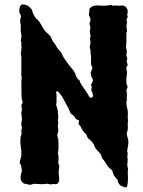

<svg xmlns="http://www.w3.org/2000/svg" viewBox="-20 -806 626 839"><path d="M111.8 2 90.8 -2.9Q85.9 -2.9 85 -3.9Q63 -15.1 73.2 -50.8Q76.7 -54.2 75.2 -64Q73.2 -73.2 73.2 -76.7Q73.2 -80.1 70.3 -85.4Q67.4 -90.8 66.4 -94.7Q65.9 -98.6 67.4 -104Q68.8 -109.4 70.3 -115.2Q71.8 -121.1 73.2 -124V-147L70.8 -164.1Q65.9 -202.6 73.2 -216.8Q74.2 -219.7 73.7 -227.5Q73.2 -235.4 73.2 -238.8Q76.2 -241.7 76.2 -246.6Q72.3 -259.3 73.2 -271L76.2 -282.2L73.2 -312L76.2 -328.1L73.2 -345.2L79.1 -358.9L74.2 -377.9Q73.2 -407.7 73.2 -448.2L75.2 -466.8L73.2 -475.1V-560.1L70.8 -568.8L74.2 -599.1Q73.2 -602.1 73.2 -609.4V-621.1L70.8 -629.9Q71.8 -630.9 73.2 -640.6Q74.7 -650.4 72.3 -659.7Q69.8 -668.9 70.3 -681.2Q70.8 -693.4 70.8 -698.2Q67.9 -704.1 67.9 -716.8L71.8 -736.3L65.9 -749Q63 -756.8 64.9 -769Q67.4 -781.2 74.2 -786.1H82Q97.7 -786.1 109.4 -774.9Q121.1 -763.7 121.1 -758.8Q121.1 -753.9 127.9 -740.2Q134.8 -726.6 143.1 -720.2Q151.4 -713.4 153.8 -708Q156.2 -703.1 158.2 -700.7Q160.2 -698.2 167.5 -684.6Q174.8 -670.9 185.5 -662.1Q195.8 -653.3 200.2 -647.9Q207.5 -633.8 209 -629.4Q210.9 -625 216.8 -618.2Q222.2 -611.3 226.6 -602.5Q231 -594.2 239.7 -585.4Q248.5 -576.7 251.5 -567.4Q254.9 -558.6 272 -534.7Q289.1 -510.7 299.8 -500Q309.1 -485.8 312.5 -474.1Q315.9 -462.9 327.1 -455.1Q329.1 -451.2 330.1 -446.8Q331.1 -442.4 347.7 -418.5Q364.7 -394.5 368.2 -386.7Q371.6 -378.9 378.4 -378.9Q384.8 -378.9 386.2 -387.2L383.8 -401.9Q378.9 -406.7 378.9 -415L380.9 -426.8L377.9 -436Q378.9 -439 382.8 -445.3Q386.7 -451.7 386.2 -457L377.9 -475.6V-479L376 -486.8L383.8 -509.8Q383.8 -512.2 377.9 -523.9V-561L376 -569.8V-578.1Q376 -585 375 -586.9L372.1 -601.1Q372.1 -605.5 376 -619.1L373 -636.2L376 -651.9L373 -660.2V-673.8L375 -684.1L371.1 -703.1Q371.1 -706.1 373.5 -710.9Q376 -715.8 375.5 -721.7Q375 -727.5 372.1 -732.9Q369.1 -737.8 368.7 -739.7Q368.2 -741.7 371.1 -767.1Q380.9 -783.2 407.2 -782.2Q434.1 -781.2 437 -780.8L466.8 -784.2L474.1 -780.8L487.8 -782.2Q492.2 -782.2 496.1 -781.2Q500 -780.3 509.8 -781.7Q519.5 -782.7 523.9 -779.8Q539.1 -772 538.1 -750L535.2 -742.2Q538.1 -736.3 538.1 -731.9Q532.2 -720.2 532.2 -717.8Q535.2 -714.8 535.2 -710L532.2 -689L535.2 -673.8Q535.2 -668 532.2 -662.1V-617.2Q532.2 -611.8 531.2 -606.9Q530.3 -602.1 531.2 -594.7Q533.2 -587.4 534.2 -583L532.2 -562Q536.1 -554.2 536.1 -548.8L533.2 -538.1Q538.1 -523.4 538.1 -522.9L532.2 -511.2Q532.2 -500.5 535.2 -490.2L532.2 -460Q532.2 -441.9 533.2 -439L538.1 -424.8L532.2 -413.1L535.2 -388.2L533.2 -378.9L535.2 -372.1Q532.2 -366.2 532.2 -358.4Q532.2 -350.6 534.7 -337.9Q537.1 -324.7 538.1 -321.8Q539.1 -318.4 538.6 -306.6Q538.1 -294.9 538.1 -292L540 -277.8L538.1 -269Q538.1 -266.1 538.6 -251.5Q539.1 -236.8 535.6 -230Q531.7 -221.7 537.6 -205.1Q543.5 -188 539.1 -166.5Q534.7 -145 536.1 -141.6Q538.1 -138.2 538.1 -137.2L536.1 -120.1L538.1 -109.9L536.1 -83L540 -65.9L538.1 -56.2L539.1 -30.8Q539.1 8.8 532.2 12.2Q529.3 14.2 515.1 8.8Q501 3.4 496.1 -9.8L495.1 -17.1Q493.2 -21 485.4 -29.3Q477.5 -37.6 477.1 -41.5L472.2 -54.2Q471.2 -55.2 471.2 -57.6V-61Q470.2 -62 460.4 -69.8Q450.7 -77.6 442.9 -91.3Q435.1 -105 430.7 -109.4Q423.8 -116.2 423.8 -123Q423.8 -129.9 411.1 -142.6Q393.6 -160.6 392.1 -168.5Q390.6 -176.3 382.8 -185.1Q375 -193.8 370.6 -196.8Q361.8 -202.6 356.9 -219.2Q351.1 -225.1 348.1 -227.5Q345.2 -230 338.9 -240.7Q333 -252 331.1 -254.9Q329.1 -257.8 326.7 -259.8Q324.2 -261.7 323.2 -264.6Q322.3 -267.6 324.2 -272.5Q326.2 -277.8 325.2 -279.8Q324.2 -280.3 319.3 -282.2Q314.5 -284.2 312 -286.1Q310.1 -288.1 306.6 -293.9Q303.2 -299.8 300.8 -301.8Q289.1 -307.6 286.1 -316.4Q283.2 -326.2 268.6 -352.5Q253.9 -378.9 252 -382.8Q250 -386.7 245.6 -391.6Q241.2 -396.5 237.8 -400.9Q234.4 -405.8 231 -407.2Q225.1 -407.2 225.1 -400.9L227.1 -393.1V-357.9L225.1 -350.1L231.9 -325.2Q232.9 -325.2 232.9 -318.4V-311L234.9 -295.4L232.9 -278.8L234.9 -269Q234.9 -267.1 233.4 -261.7Q231.9 -256.3 233.9 -246.6Q235.8 -236.8 234.9 -233.9L230 -215.8L234.9 -194.8Q237.3 -155.8 232.9 -136.2L235.8 -122.1L234.9 -90.8Q240.7 -85 237.8 -69.3Q234.9 -53.7 236.8 -43Q243.7 -5.9 227.1 -2Q222.7 -1 217.8 -1.5Q212.9 -2 210.9 -2L199.2 0Q189 -4.4 179.2 -2.4Q169.4 -1 166 -1L127.9 -2.9Z"/></svg>

Font: AntiqueNobleBoldCondensed
Style: BoldCondensed
Weight: 700
Version: Version 001.000